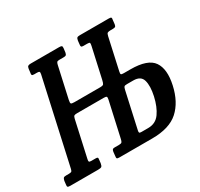

<svg xmlns="http://www.w3.org/2000/svg" viewBox="-198 -948 1195 1146"><g transform="rotate(-30 400.0 -375.0)"><path d="M273.5 -662.5 226 -448.5Q222 -429.5 225.5 -424.8Q229 -420 248.5 -420H425Q444.5 -420 449.2 -426Q454 -432 458.5 -452L504.5 -659Q508 -674.5 506.2 -679.2Q504.5 -684 489 -684H461.5Q451 -684 448.2 -688.8Q445.5 -693.5 447.5 -704L450 -727.5Q452.5 -742 457.5 -746Q462.5 -750 476.5 -750H675Q688 -750 691.5 -746.5Q695 -743 692 -729.5L689 -702Q687 -690.5 682.2 -687.2Q677.5 -684 665.5 -684H652Q635.5 -684 629.2 -680.5Q623 -677 619.5 -660.5L572 -445.5Q568.5 -430.5 571.5 -426.5Q574.5 -422.5 590 -422.5H635.5Q755 -422.5 792 -368.5Q829 -314.5 806.5 -213Q784 -111 722.8 -55.5Q661.5 0 541.5 0H316.5Q302 0 299.2 -4.2Q296.5 -8.5 299 -24L301.5 -47.5Q303.5 -58.5 307 -62.2Q310.5 -66 321 -66H351Q366 -66 370.8 -71.2Q375.5 -76.5 378.5 -91L432 -331Q435.5 -347 431.8 -351Q428 -355 413 -355H229Q214 -355 209 -351.5Q204 -348 200.5 -333.5L146 -87.5Q143 -75 145.2 -70.5Q147.5 -66 160.5 -66H190.5Q200.5 -66 203.5 -63Q206.5 -60 204.5 -48.5L202 -26Q199 -8.5 192.8 -4.2Q186.5 0 169.5 0H-22.5Q-36 0 -39.8 -3.8Q-43.5 -7.5 -41 -22L-38.5 -43.5Q-35.5 -57.5 -30.8 -61.8Q-26 -66 -12.5 -66H4.5Q17.5 -66 22.8 -68.8Q28 -71.5 31 -84.5L159.5 -664Q162 -676.5 158.8 -680.2Q155.5 -684 143.5 -684H123Q110.5 -684 108.2 -688.8Q106 -693.5 109 -708L111.5 -729.5Q113.5 -742.5 119.2 -746.2Q125 -750 137 -750H333.5Q345.5 -750 350.2 -747Q355 -744 353.5 -731.5L350 -703.5Q347.5 -691 343 -687.5Q338.5 -684 326 -684H298Q285 -684 280.8 -680Q276.5 -676 273.5 -662.5ZM552.5 -66Q604.5 -66 633.5 -107Q662.5 -148 677 -213Q691 -277.5 680 -317Q669 -356.5 617.5 -356.5H574.5Q559.5 -356.5 555 -352.5Q550.5 -348.5 547 -333L492 -84.5Q489.5 -73.5 492 -69.8Q494.5 -66 505.5 -66Z"/></g></svg>

Font: Besley* Condensed Medium
Style: Italic
Weight: 500
Width: 3
Italic angle: -13°
Designer: Owen Earl
Foundry: indestructible type*
Version: Version 3.000; ttfautohint (v1.8.3)